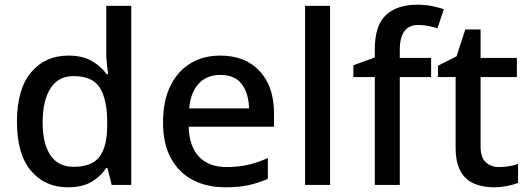

<svg xmlns="http://www.w3.org/2000/svg" viewBox="-20 -785 2244 815"><path d="M268 10Q171 10 111.5 -60Q52 -130 52 -268Q52 -407 112 -478Q172 -549 270 -549Q331 -549 370 -526Q409 -503 433 -470H439Q437 -483 434 -510Q431 -537 431 -558V-760H537V0H454L436 -72H431Q408 -37 369 -13.5Q330 10 268 10ZM293 -77Q371 -77 403 -120.5Q435 -164 435 -251V-267Q435 -361 404.5 -411.5Q374 -462 292 -462Q227 -462 194 -409.5Q161 -357 161 -266Q161 -175 194 -126Q227 -77 293 -77Z M915 -549Q1021 -549 1082 -483.5Q1143 -418 1143 -305V-247H781Q783 -164 824.5 -120Q866 -76 941 -76Q993 -76 1033.5 -85.5Q1074 -95 1117 -114V-26Q1076 -8 1035 1Q994 10 937 10Q858 10 798.5 -21Q739 -52 705.5 -113.5Q672 -175 672 -265Q672 -356 702.5 -419Q733 -482 787.5 -515.5Q842 -549 915 -549ZM915 -467Q858 -467 823.5 -430Q789 -393 783 -325H1037Q1036 -388 1006.5 -427.5Q977 -467 915 -467Z M1381 0H1275V-760H1381Z M1810 -458H1677V0H1571V-458H1480V-508L1571 -541V-575Q1571 -678 1618.5 -721.5Q1666 -765 1751 -765Q1786 -765 1815 -759Q1844 -753 1864 -746L1837 -665Q1820 -670 1799.5 -674.5Q1779 -679 1756 -679Q1677 -679 1677 -574V-539H1810Z M2098 -76Q2119 -76 2141 -79.5Q2163 -83 2179 -89V-9Q2161 -1 2132.5 4.5Q2104 10 2075 10Q2031 10 1994 -5Q1957 -20 1935.5 -57Q1914 -94 1914 -160V-458H1839V-506L1918 -546L1955 -660H2020V-539H2174V-458H2020V-162Q2020 -118 2041.5 -97Q2063 -76 2098 -76Z"/></svg>

Font: Noto Sans Sinhala UI Medium
Style: Regular
Weight: 500
Designer: Jelle Bosma - Monotype Design Team
Foundry: Monotype Imaging Inc.
Version: Version 2.006; ttfautohint (v1.8.4.7-5d5b)